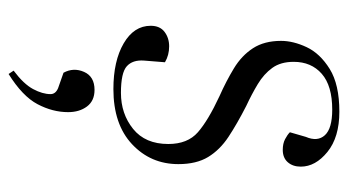

<svg xmlns="http://www.w3.org/2000/svg" viewBox="-206 -360 829 458"><g transform="rotate(90 209.0 -130.5)"><path d="M201 -4Q251 -4 287 -33Q323 -62 323 -117Q323 -163 295 -187.5Q267 -212 209 -239Q173 -255 142.5 -273.5Q112 -292 94.5 -319Q77 -346 77 -386Q77 -415 92 -447Q107 -479 144 -502Q181 -525 246 -525Q307 -525 342 -496.5Q377 -468 377 -433Q377 -414 366.5 -402Q356 -390 337 -390Q322 -390 311.5 -395.5Q301 -401 295 -407L306 -445Q318 -473 302 -490.5Q286 -508 241 -508Q184 -508 155.5 -483Q127 -458 127 -416Q127 -385 141.5 -365Q156 -345 180 -330.5Q204 -316 232 -303Q275 -281 306 -260.5Q337 -240 354 -212Q371 -184 371 -141Q371 -75 323.5 -30.5Q276 14 192 14Q125 14 83 -10.5Q41 -35 41 -75Q41 -97 55.5 -108Q70 -119 90 -119Q111 -119 128 -109L124 -59Q122 -32 137.5 -18Q153 -4 201 -4ZM156 264 148 252Q180 228 192 205.5Q204 183 204 164Q204 152 190 146L153 133Q140 109 151 84Q162 59 194 59Q220 59 233.5 77Q247 95 247 122Q247 159 228 195Q209 231 156 264Z"/></g></svg>

Font: Literata 72pt Light
Style: Italic
Weight: 300
Italic angle: -2°
Designer: Latin by Veronika Burian and Jose Scaglione. Greek by Irene Vlachou. Cyrillic by Vera Evstafieva
Foundry: TypeTogether
Version: Version 3.002